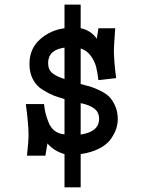

<svg xmlns="http://www.w3.org/2000/svg" viewBox="-20 -676 626 824"><path d="M395.5 -509.8 402.3 -554.7H474.6Q468.8 -478.5 468.8 -460.9Q468.8 -414.1 478.5 -340.8L402.3 -332Q398.4 -367.2 392.1 -390.6Q385.7 -414.1 369.1 -437Q352.5 -460 326.2 -467.8V-315.4Q353.5 -308.6 369.6 -303.7Q385.7 -298.8 410.6 -286.6Q435.5 -274.4 449.7 -259.8Q463.9 -245.1 474.6 -220.7Q485.4 -196.3 485.4 -165Q485.4 -144.5 479 -124.5Q472.7 -104.5 457 -81.1Q441.4 -57.6 407.7 -39.6Q374 -21.5 326.2 -14.6V127.9H256.8V-14.6Q211.9 -27.3 183.6 -60.5L174.8 -7.8H95.7Q102.5 -67.4 102.5 -97.7Q102.5 -142.6 90.8 -229.5H168.9Q171.9 -205.1 175.3 -190.4Q178.7 -175.8 188 -151.9Q197.3 -127.9 214.4 -114.7Q231.4 -101.6 256.8 -99.6V-251Q228.5 -258.8 209 -266.6Q189.5 -274.4 162.6 -291Q135.7 -307.6 121.1 -335.9Q106.4 -364.3 106.4 -401.4Q106.4 -466.8 151.4 -506.8Q196.3 -546.9 256.8 -554.7V-656.2H326.2V-554.7Q370.1 -545.9 395.5 -509.8ZM256.8 -336.9V-471.7Q186.5 -461.9 186.5 -405.3Q186.5 -377 204.6 -362.3Q222.7 -347.7 256.8 -336.9ZM326.2 -233.4V-98.6Q405.3 -110.4 405.3 -166Q405.3 -194.3 384.8 -210Q364.3 -225.6 326.2 -233.4Z"/></svg>

Font: Thabit-Bold
Style: Bold
Weight: 700
Designer: Regenerated by Nadim Shaikli
Foundry: MAK Alagha
Version: 0.01